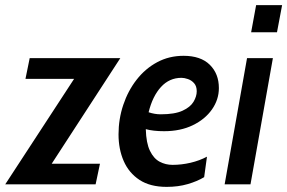

<svg xmlns="http://www.w3.org/2000/svg" viewBox="-50 -720 1122 750"><path d="M-29.5 0 239.5 -412H49.5L66 -493H420L152 -80.5H340.5L323.5 0Z M747.5 -28Q720 -11.5 683 -0.8Q646 10 601 10Q536.5 10 495 -17.2Q453.5 -44.5 433.2 -91Q413 -137.5 413 -195Q413 -255 431.5 -310.2Q450 -365.5 483.8 -408.8Q517.5 -452 564 -477Q610.5 -502 667 -502Q734 -502 769.5 -467Q805 -432 805 -376Q805 -331 778 -292.5Q751 -254 703 -230.8Q655 -207.5 591 -207.5Q548.5 -207.5 519.5 -215.5Q521 -161 535.8 -130.8Q550.5 -100.5 573.8 -88.2Q597 -76 624 -76Q659 -76 694.2 -84.2Q729.5 -92.5 758.5 -108ZM659 -416Q611.5 -416 578.8 -380.2Q546 -344.5 530.5 -281.5Q554 -273.5 578 -273.5Q632.5 -273.5 663 -287.5Q693.5 -301.5 706 -322.5Q718.5 -343.5 718.5 -363.5Q718.5 -383.5 708.2 -395Q698 -406.5 684 -411.2Q670 -416 659 -416Z M931 -594 950.5 -700H1052L1032 -594ZM827.5 0 915 -493H1016L928.5 0Z"/></svg>

Font: Cabin Condensed Medium
Style: Italic
Weight: 500
Width: 3
Italic angle: -10°
Designer: Pablo Impallari
Foundry: Pablo Impallari. http://www.impallari.com Igino Marini. http://www.ikern.com
Version: Version 3.001; ttfautohint (v1.8.3)